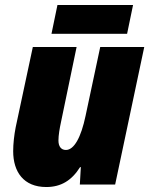

<svg xmlns="http://www.w3.org/2000/svg" viewBox="-20 -742 600 772"><path d="M187 -606H491L515 -722H211ZM166 10C225 10 268 -16 302 -70H305L301 0H443L560 -553H383L324 -276C306 -190 278 -139 245 -139C226 -139 215 -153 215 -177C215 -198 220 -227 225 -250L288 -553H112L43 -230C37 -199 33 -164 33 -134C33 -51 75 10 166 10Z"/></svg>

Font: Noto Sans UI SemiCondensed Black
Style: Italic
Weight: 900
Width: 4
Italic angle: -372°
Designer: Monotype Design Team
Foundry: Monotype Imaging Inc.
Version: Version 1.901